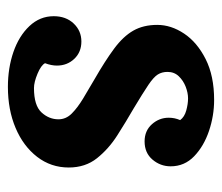

<svg xmlns="http://www.w3.org/2000/svg" viewBox="-58 -493 562 486"><g transform="rotate(90 223.0 -250.0)"><path d="M200 11Q152 11 111.5 -3Q71 -17 46 -43.5Q21 -70 21 -105Q21 -136 39.5 -155.5Q58 -175 85 -175Q112 -175 129 -157Q146 -139 146 -113Q146 -106 144.5 -98.5Q143 -91 140 -83Q145 -73 166.5 -64Q188 -55 203 -55Q247 -55 264.5 -74Q282 -93 282 -117Q282 -136 267.5 -150.5Q253 -165 230 -179Q207 -193 181 -208Q134 -235 103 -258Q72 -281 57.5 -306.5Q43 -332 43 -367Q43 -402 65 -435Q87 -468 129.5 -489.5Q172 -511 233 -511Q273 -511 311.5 -498Q350 -485 375.5 -460.5Q401 -436 401 -401Q401 -375 384 -355Q367 -335 338 -335Q311 -335 294.5 -353.5Q278 -372 278 -396Q278 -404 279.5 -411Q281 -418 284 -425Q276 -436 259.5 -440.5Q243 -445 229 -445Q215 -445 199.5 -439Q184 -433 173 -421.5Q162 -410 162 -393Q162 -379 168.5 -368.5Q175 -358 195 -344.5Q215 -331 255 -307Q288 -288 322.5 -266Q357 -244 380.5 -214.5Q404 -185 404 -143Q404 -98 377 -63Q350 -28 304 -8.5Q258 11 200 11Z"/></g></svg>

Font: Lora
Style: Bold Italic
Weight: 700
Italic angle: -3°
Designer: Olga Karpushina, Alexei Vanyashin (Cyrillic)
Foundry: Cyreal
Version: Version 3.004